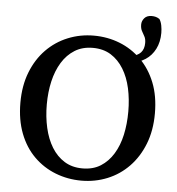

<svg xmlns="http://www.w3.org/2000/svg" viewBox="-56 -853 852 922"><g transform="rotate(5 370.0 -392.5)"><path d="M370 16Q304 16 245 -7Q186 -30 141 -74.5Q96 -119 71 -184Q46 -249 46 -332Q46 -414 71.5 -479Q97 -544 141.5 -589.5Q186 -635 245 -659Q304 -683 370 -683Q436 -683 494.5 -660Q553 -637 598 -592.5Q643 -548 668.5 -484Q694 -420 694 -336Q694 -254 668.5 -189Q643 -124 598.5 -78Q554 -32 495 -8Q436 16 370 16ZM370 -43Q421 -43 457.5 -66Q494 -89 518.5 -129Q543 -169 554.5 -221.5Q566 -274 566 -334Q566 -393 554.5 -445.5Q543 -498 518.5 -538Q494 -578 457.5 -601Q421 -624 370 -624Q320 -624 283 -601Q246 -578 221.5 -538Q197 -498 185 -446Q173 -394 173 -334Q173 -275 185 -222Q197 -169 221.5 -129Q246 -89 283 -66Q320 -43 370 -43ZM557 -570V-602Q587 -606 602.5 -623Q618 -640 618 -669Q618 -689 611 -701Q604 -713 597.5 -725.5Q591 -738 591 -756Q591 -773 603 -787Q615 -801 638 -801Q649 -801 658 -798.5Q667 -796 676 -790Q684 -778 687.5 -760Q691 -742 691 -724Q691 -680 674 -646.5Q657 -613 627 -593.5Q597 -574 557 -570Z"/></g></svg>

Font: Source Serif 4 Medium
Style: Regular
Weight: 500
Designer: Frank Grießhammer
Foundry: Adobe Systems Incorporated
Version: Version 4.004;hotconv 1.0.116;makeotfexe 2.5.65601